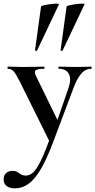

<svg xmlns="http://www.w3.org/2000/svg" viewBox="-59 -751 522 1052"><path d="M441 -386Q443 -386 443 -380Q443 -374 441 -374Q407 -374 384 -345Q361 -316 343 -267L232 28Q196 124 162.5 179.5Q129 235 95 258Q61 281 23 281Q-6 281 -22.5 268.5Q-39 256 -39 232Q-39 208 -24.5 196.5Q-10 185 9 185Q26 185 36 191.5Q46 198 56 204.5Q66 211 82 211Q106 211 126 190.5Q146 170 169 120.5Q192 71 223 -15L220 40L50 -303Q28 -347 15.5 -360.5Q3 -374 -15 -374Q-18 -374 -18 -380Q-18 -386 -15 -386Q5 -386 27.5 -385Q50 -384 70 -384Q106 -384 133 -385Q160 -386 182 -386Q185 -386 185 -380Q185 -374 182 -374Q147 -374 137 -366Q127 -358 138 -335L265 -75L229 -16L316 -268Q333 -317 318.5 -345.5Q304 -374 263 -374Q261 -374 261 -380Q261 -386 263 -386Q287 -386 308.5 -385Q330 -384 364 -384Q388 -384 403.5 -385Q419 -386 441 -386ZM144 -474Q143 -471 137.5 -472.5Q132 -474 133 -476L166 -716Q168 -719 183.5 -722.5Q199 -726 218.5 -728.5Q238 -731 252 -731Q266 -731 264 -727ZM284 -474Q283 -471 277.5 -472.5Q272 -474 273 -476L306 -716Q308 -719 323.5 -722.5Q339 -726 358.5 -728.5Q378 -731 392 -731Q406 -731 404 -727Z"/></svg>

Font: Cormorant
Style: Bold
Weight: 700
Designer: Christian Thalmann (Catharsis Fonts)
Foundry: Catharsis Fonts
Version: Version 4.000